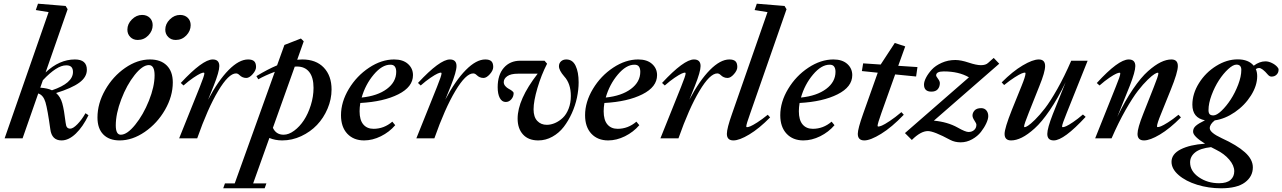

<svg xmlns="http://www.w3.org/2000/svg" viewBox="-20 -745 6906 1034"><path d="M4.9 0 241.7 -679.7 172.9 -690.9 184.6 -725.1 333.5 -712.9 344.2 -695.3 225.6 -355Q299.8 -424.8 383.3 -424.8Q447.8 -424.8 447.8 -369.1Q447.8 -329.6 407 -299.8Q366.2 -270 282.2 -244.1Q305.7 -223.6 315.4 -188.7Q325.2 -153.8 333.5 -84Q335.4 -65.9 341.3 -59.1Q347.2 -52.2 358.4 -52.2Q373.5 -52.2 397 -76.2Q420.4 -100.1 440.4 -135.3L456.5 -124.5Q426.8 -62.5 388.4 -25.6Q350.1 11.2 311.5 11.2Q258.8 11.2 251 -48.8Q236.3 -155.3 224.9 -194.1Q213.4 -232.9 186 -241.7L101.6 0ZM336.4 -393.1Q286.6 -393.6 210.9 -313L196.8 -272.9Q236.8 -270 259.8 -258.8Q373 -296.9 373 -357.4Q373 -394 336.4 -393.1Z M926.3 -529.8Q901.9 -529.8 886 -545.7Q870.1 -561.5 870.1 -585.4Q870.1 -616.2 894.5 -640.4Q918.9 -664.6 949.7 -664.6Q975.1 -664.6 991 -649.2Q1006.8 -633.8 1006.8 -609.4Q1006.8 -578.6 983.4 -554.2Q960 -529.8 926.3 -529.8ZM721.7 -529.8Q697.3 -529.8 681.6 -545.7Q666 -561.5 666 -585.4Q666 -616.2 690.4 -640.4Q714.8 -664.6 745.1 -664.6Q770.5 -664.6 786.4 -649.2Q802.2 -633.8 802.2 -609.4Q802.2 -578.6 778.8 -554.2Q755.4 -529.8 721.7 -529.8ZM624.5 11.2Q567.9 11.2 536.4 -20.8Q504.9 -52.7 504.9 -112.3Q504.9 -187.5 546.4 -260.5Q587.9 -333.5 653.8 -379.2Q719.7 -424.8 787.6 -424.8Q845.7 -424.8 878.2 -392.3Q910.6 -359.9 910.6 -301.3Q910.6 -226.6 868.7 -153.6Q826.7 -80.6 759.8 -34.7Q692.9 11.2 624.5 11.2ZM630.4 -19.5Q664.6 -19.5 708 -73Q751.5 -126.5 782 -202.6Q812.5 -278.8 812.5 -339.4Q812.5 -394.5 781.7 -394.5Q747.6 -394.5 705.1 -341.1Q662.6 -287.6 633.1 -210.2Q603.5 -132.8 603.5 -69.8Q603.5 -19.5 630.4 -19.5Z M944.8 0 1056.2 -277.3Q1080.6 -337.9 1080.6 -349.6Q1080.6 -354 1076.7 -354Q1070.8 -354 1058.3 -348.4Q1045.9 -342.8 1021.2 -326.2Q996.6 -309.6 968.3 -284.7L953.6 -298.3Q1071.3 -424.8 1125.5 -424.8Q1161.1 -424.8 1161.1 -389.2Q1161.1 -359.4 1130.9 -283.2L1100.6 -208Q1155.3 -311.5 1211.4 -368.2Q1267.6 -424.8 1315.9 -424.8Q1338.4 -424.8 1348.6 -415.3Q1358.9 -405.8 1358.9 -384.3Q1358.9 -366.2 1340.8 -345.7Q1322.8 -325.2 1306.6 -325.2Q1285.2 -325.2 1269.5 -340.8Q1260.7 -349.6 1251 -349.6Q1211.4 -349.6 1155 -255.4Q1098.6 -161.1 1042 0Z M1500 11.2Q1461.9 11.2 1430.7 -2L1343.3 242.7H1414.6L1405.3 269H1182.1L1191.4 242.7H1244.1L1460 -358.4Q1406.7 -338.4 1371.1 -317.9L1360.8 -335Q1421.9 -372.1 1472.2 -393.1L1511.7 -502.9L1600.6 -537.6L1615.7 -522.5L1580.6 -423.3Q1594.7 -424.8 1607.9 -424.8Q1682.1 -424.8 1723.9 -380.9Q1765.6 -336.9 1765.6 -263.2Q1765.6 -210.4 1744.1 -159.9Q1722.7 -109.4 1687 -72Q1651.4 -34.7 1602.1 -11.7Q1552.7 11.2 1500 11.2ZM1579.6 -386.7Q1571.8 -386.7 1567.4 -386.2L1449.7 -56.6Q1466.8 -19.5 1507.3 -19.5Q1535.2 -19.5 1564.5 -41.3Q1593.8 -63 1616.5 -97.4Q1639.2 -131.8 1653.8 -178.5Q1668.5 -225.1 1668.5 -271.5Q1668.5 -328.1 1645.3 -357.4Q1622.1 -386.7 1579.6 -386.7Z M1940.9 11.2Q1884.3 11.2 1850.3 -24.9Q1816.4 -61 1816.4 -124.5Q1816.4 -195.8 1858.6 -266.1Q1900.9 -336.4 1967.8 -380.6Q2034.7 -424.8 2102.5 -424.8Q2150.4 -424.8 2177.2 -400.6Q2204.1 -376.5 2204.1 -340.3Q2204.1 -276.9 2125 -237.1Q2045.9 -197.3 1920.4 -190.4Q1916.5 -166 1916.5 -146Q1916.5 -98.6 1936.5 -75Q1956.5 -51.3 1991.7 -51.3Q2047.9 -51.3 2092.8 -89.8L2108.4 -70.8Q2076.7 -33.7 2031.2 -11.2Q1985.8 11.2 1940.9 11.2ZM2081.5 -396.5Q2037.6 -396.5 1992.7 -343.3Q1947.8 -290 1927.7 -219.7Q2013.2 -228.5 2063.5 -266.1Q2113.8 -303.7 2113.8 -358.4Q2113.8 -376.5 2106.2 -386.7Q2098.6 -397 2081.5 -396.5Z M2222.2 0 2333.5 -277.3Q2357.9 -337.9 2357.9 -349.6Q2357.9 -354 2354 -354Q2348.1 -354 2335.7 -348.4Q2323.2 -342.8 2298.6 -326.2Q2273.9 -309.6 2245.6 -284.7L2231 -298.3Q2348.6 -424.8 2402.8 -424.8Q2438.5 -424.8 2438.5 -389.2Q2438.5 -359.4 2408.2 -283.2L2377.9 -208Q2432.6 -311.5 2488.8 -368.2Q2544.9 -424.8 2593.3 -424.8Q2615.7 -424.8 2626 -415.3Q2636.2 -405.8 2636.2 -384.3Q2636.2 -366.2 2618.2 -345.7Q2600.1 -325.2 2584 -325.2Q2562.5 -325.2 2546.9 -340.8Q2538.1 -349.6 2528.3 -349.6Q2488.8 -349.6 2432.4 -255.4Q2376 -161.1 2319.3 0Z M2878.9 11.2Q2825.7 11.2 2796.6 -20.8Q2767.6 -52.7 2767.6 -106Q2767.6 -209 2875.5 -348.1H2769Q2731 -348.1 2711.9 -334.7Q2692.9 -321.3 2692.9 -302.7Q2692.9 -291 2701.2 -281.5Q2709.5 -272 2719.5 -266.8Q2729.5 -261.7 2737.8 -255.4Q2746.1 -249 2746.1 -243.2Q2746.1 -224.6 2733.6 -210.2Q2721.2 -195.8 2703.6 -195.8Q2683.1 -195.8 2671.6 -217.3Q2660.2 -238.8 2660.2 -275.4Q2660.2 -341.8 2693.4 -379.9Q2726.6 -418 2782.2 -418H2912.6L2926.3 -401.9Q2895 -341.3 2874.3 -270.8Q2853.5 -200.2 2853.5 -156.2Q2853.5 -115.2 2873.3 -94Q2893.1 -72.8 2924.8 -72.8Q2946.8 -72.8 2969.2 -82.5Q2991.7 -92.3 3011 -110.6Q3030.3 -128.9 3042.2 -159.7Q3054.2 -190.4 3054.2 -228Q3054.2 -294.9 3018.6 -333.5Q2990.2 -366.2 2990.2 -388.2Q2990.2 -404.3 3001.2 -414.6Q3012.2 -424.8 3029.8 -424.8Q3063.5 -424.8 3079.8 -390.9Q3096.2 -356.9 3096.2 -301.8Q3096.2 -262.2 3087.2 -219.2Q3078.1 -176.3 3059.6 -135.3Q3041 -94.2 3015.9 -61.5Q2990.7 -28.8 2954.8 -8.8Q2918.9 11.2 2878.9 11.2Z M3255.4 11.2Q3198.7 11.2 3164.8 -24.9Q3130.9 -61 3130.9 -124.5Q3130.9 -195.8 3173.1 -266.1Q3215.3 -336.4 3282.2 -380.6Q3349.1 -424.8 3417 -424.8Q3464.8 -424.8 3491.7 -400.6Q3518.6 -376.5 3518.6 -340.3Q3518.6 -276.9 3439.5 -237.1Q3360.4 -197.3 3234.9 -190.4Q3231 -166 3231 -146Q3231 -98.6 3251 -75Q3271 -51.3 3306.2 -51.3Q3362.3 -51.3 3407.2 -89.8L3422.9 -70.8Q3391.1 -33.7 3345.7 -11.2Q3300.3 11.2 3255.4 11.2ZM3396 -396.5Q3352.1 -396.5 3307.1 -343.3Q3262.2 -290 3242.2 -219.7Q3327.6 -228.5 3377.9 -266.1Q3428.2 -303.7 3428.2 -358.4Q3428.2 -376.5 3420.7 -386.7Q3413.1 -397 3396 -396.5Z M3536.6 0 3647.9 -277.3Q3672.4 -337.9 3672.4 -349.6Q3672.4 -354 3668.5 -354Q3662.6 -354 3650.1 -348.4Q3637.7 -342.8 3613 -326.2Q3588.4 -309.6 3560.1 -284.7L3545.4 -298.3Q3663.1 -424.8 3717.3 -424.8Q3752.9 -424.8 3752.9 -389.2Q3752.9 -359.4 3722.7 -283.2L3692.4 -208Q3747.1 -311.5 3803.2 -368.2Q3859.4 -424.8 3907.7 -424.8Q3930.2 -424.8 3940.4 -415.3Q3950.7 -405.8 3950.7 -384.3Q3950.7 -366.2 3932.6 -345.7Q3914.6 -325.2 3898.4 -325.2Q3877 -325.2 3861.3 -340.8Q3852.5 -349.6 3842.8 -349.6Q3803.2 -349.6 3746.8 -255.4Q3690.4 -161.1 3633.8 0Z M3929.7 11.2Q3894.5 11.2 3894.5 -24.4Q3894.5 -53.7 3922.4 -132.3L4113.3 -679.7L4043.9 -690.9L4055.7 -725.1L4205.1 -712.9L4215.8 -695.3L4019.5 -132.3Q3999 -75.7 3999 -64Q3999 -60.1 4002.9 -60.1Q4008.8 -60.1 4021 -64.9Q4033.2 -69.8 4058.6 -85.9Q4084 -102.1 4114.7 -127L4127.4 -112.8Q4068.4 -52.7 4015.1 -20.8Q3961.9 11.2 3929.7 11.2Z M4306.6 11.2Q4250 11.2 4216.1 -24.9Q4182.1 -61 4182.1 -124.5Q4182.1 -195.8 4224.4 -266.1Q4266.6 -336.4 4333.5 -380.6Q4400.4 -424.8 4468.3 -424.8Q4516.1 -424.8 4543 -400.6Q4569.8 -376.5 4569.8 -340.3Q4569.8 -276.9 4490.7 -237.1Q4411.6 -197.3 4286.1 -190.4Q4282.2 -166 4282.2 -146Q4282.2 -98.6 4302.2 -75Q4322.3 -51.3 4357.4 -51.3Q4413.6 -51.3 4458.5 -89.8L4474.1 -70.8Q4442.4 -33.7 4397 -11.2Q4351.6 11.2 4306.6 11.2ZM4447.3 -396.5Q4403.3 -396.5 4358.4 -343.3Q4313.5 -290 4293.5 -219.7Q4378.9 -228.5 4429.2 -266.1Q4479.5 -303.7 4479.5 -358.4Q4479.5 -376.5 4471.9 -386.7Q4464.4 -397 4447.3 -396.5Z M4634.8 11.2Q4599.6 11.2 4599.6 -24.4Q4599.6 -51.3 4628.4 -132.3L4707 -353.5L4621.6 -362.3L4628.4 -403.8L4722.7 -397.5L4723.1 -397.9L4798.8 -513.7L4855 -495.1L4817.4 -390.6L4920.9 -383.8L4913.6 -333L4800.8 -344.2L4726.6 -136.2Q4706.1 -78.6 4706.1 -67.4Q4706.1 -63.5 4710 -63.5Q4716.3 -63.5 4729.5 -68.8Q4742.7 -74.2 4771.2 -93Q4799.8 -111.8 4834.5 -141.1L4847.2 -127Q4782.7 -59.6 4725.1 -24.2Q4667.5 11.2 4634.8 11.2Z M5302.2 -119.6Q5302.2 -104 5291.5 -80.8Q5280.8 -57.6 5262.7 -34.4Q5244.6 -11.2 5215.3 5.1Q5186 21.5 5153.8 21.5Q5122.6 21.5 5098.1 8.8Q5009.3 -39.1 4977.1 -39.1Q4938.5 -39.1 4890.6 8.8L4853.5 -28.3L5198.2 -328.6Q5143.6 -360.4 5062.5 -360.4Q5021.5 -360.4 5021.5 -338.9Q5021.5 -334 5031.5 -320.8Q5041.5 -307.6 5041.5 -297.4Q5041.5 -277.8 5030.3 -264.6Q5019 -251.5 4996.1 -251.5Q4956.1 -251.5 4956.1 -289.6Q4956.1 -305.2 4967 -326.7Q4978 -348.1 4997.8 -369.9Q5017.6 -391.6 5051.5 -406.7Q5085.4 -421.9 5125 -421.9Q5154.8 -421.9 5197.3 -407.7Q5238.3 -394 5262.7 -394Q5288.6 -394 5301.3 -406.2L5331.5 -433.1L5361.3 -401.9L5009.3 -95.2Q5083 -88.4 5137.2 -58.1Q5179.2 -34.2 5195.8 -34.2Q5214.4 -34.2 5226.3 -44.9Q5238.3 -55.7 5238.3 -73.2Q5238.3 -80.1 5227.8 -95.7Q5217.3 -111.3 5217.3 -123Q5217.3 -137.7 5228.5 -150.1Q5239.7 -162.6 5264.2 -162.6Q5281.7 -162.6 5292 -150.4Q5302.2 -138.2 5302.2 -119.6Z M5425.3 11.2Q5390.1 11.2 5390.1 -23.9Q5390.1 -54.2 5429.2 -152.8L5481.4 -281.7Q5502.9 -334.5 5502.9 -350.1Q5502.9 -354 5499 -354Q5493.2 -354 5481.2 -349.1Q5469.2 -344.2 5443.8 -328.1Q5418.5 -312 5387.7 -287.1L5374.5 -301.3Q5433.6 -360.8 5487.8 -392.8Q5542 -424.8 5574.2 -424.8Q5608.4 -424.8 5608.4 -389.2Q5608.4 -357.4 5577.6 -281.7L5521 -139.6Q5495.1 -75.2 5495.1 -64Q5495.1 -60.1 5499 -60.1Q5503.4 -60.1 5516.1 -67.9Q5528.8 -75.7 5554 -100.3Q5579.1 -125 5607.7 -161.9Q5636.2 -198.7 5674.3 -266.1Q5712.4 -333.5 5749 -418H5837.4L5724.6 -136.2Q5699.7 -75.2 5699.7 -64Q5699.7 -60.1 5703.6 -60.1Q5709.5 -60.1 5721.9 -65.4Q5734.4 -70.8 5759 -87.4Q5783.7 -104 5812 -128.4L5826.7 -115.7Q5709.5 11.2 5654.8 11.2Q5620.1 11.2 5620.1 -23.9Q5620.1 -54.2 5649.9 -130.4L5718.8 -302.2Q5676.8 -214.8 5633.3 -151.1Q5589.8 -87.4 5552 -53.5Q5514.2 -19.5 5483.2 -4.2Q5452.1 11.2 5425.3 11.2Z M5877.9 0 5988.8 -277.3Q6013.2 -336.4 6013.2 -349.1Q6013.2 -353.5 6009.3 -353.5Q6003.4 -353.5 5991.2 -348.1Q5979 -342.8 5954.3 -326.2Q5929.7 -309.6 5901.4 -284.7L5886.7 -297.9Q6002.9 -424.8 6058.6 -424.8Q6094.2 -424.8 6094.2 -389.2Q6094.2 -359.4 6064.5 -283.2L5997.1 -115.7Q6038.6 -202.1 6081.8 -265.4Q6125 -328.6 6162.6 -361.8Q6200.2 -395 6231 -409.9Q6261.7 -424.8 6288.6 -424.8Q6323.2 -424.8 6323.2 -389.2Q6323.2 -355.5 6284.7 -260.7L6232.9 -132.3Q6210.9 -79.1 6210.9 -64.5Q6210.9 -60.5 6214.8 -60.5Q6221.2 -60.5 6232.9 -65.2Q6244.6 -69.8 6270 -85.7Q6295.4 -101.6 6326.7 -127L6339.8 -112.8Q6279.8 -52.2 6226.6 -20.5Q6173.3 11.2 6141.1 11.2Q6106 11.2 6106 -23.9Q6106 -54.7 6136.7 -131.8L6192.9 -273.9Q6218.3 -336.9 6218.3 -349.6Q6218.3 -353.5 6214.4 -353.5Q6210 -353.5 6197.8 -346.4Q6185.5 -339.4 6160.9 -315.7Q6136.2 -292 6108.2 -255.9Q6080.1 -219.7 6041.7 -152.6Q6003.4 -85.4 5966.3 0Z M6555.7 269Q6488.8 269 6427.2 250Q6365.7 231 6327.4 197.8Q6289.1 164.6 6289.1 126.5Q6289.1 84.5 6338.6 59.3Q6388.2 34.2 6469.7 28.8Q6405.3 -10.7 6405.3 -35.6Q6404.8 -53.7 6419.4 -66.9Q6434.1 -80.1 6469.2 -97.2Q6401.4 -109.9 6401.4 -181.2Q6401.4 -240.2 6437 -297.4Q6472.7 -354.5 6529.8 -389.9Q6586.9 -425.3 6645.5 -425.3Q6703.6 -425.3 6731.9 -391.1Q6762.7 -414.6 6794.9 -414.6Q6811.5 -414.6 6829.6 -405.8Q6847.7 -397 6858.4 -384.8Q6865.7 -377.4 6865.7 -369.6Q6865.7 -354 6855.2 -343.3Q6844.7 -332.5 6827.6 -332.5Q6817.4 -332.5 6808.6 -342.3Q6777.8 -378.9 6760.3 -378.9Q6751.5 -378.9 6743.2 -373Q6750.5 -356.4 6750.5 -335Q6750.5 -283.7 6717 -230.7Q6683.6 -177.7 6630.4 -141.1Q6577.1 -104.5 6522 -96.7Q6495.1 -75.7 6495.1 -54.7Q6495.1 -30.8 6559.1 -1Q6641.6 36.6 6684.3 75Q6727.1 113.3 6727.1 156.2Q6727.1 205.6 6684.6 237.3Q6642.1 269 6555.7 269ZM6514.6 -123.5Q6532.2 -123.5 6558.3 -148.4Q6584.5 -173.3 6607.9 -209.2Q6631.3 -245.1 6648.2 -289.3Q6665 -333.5 6665 -368.7Q6665 -397 6638.7 -397Q6620.6 -397 6594.2 -372.8Q6567.9 -348.6 6544.7 -313Q6521.5 -277.3 6504.9 -232.9Q6488.3 -188.5 6488.3 -151.9Q6488.3 -136.7 6494.4 -130.1Q6500.5 -123.5 6514.6 -123.5ZM6389.2 129.4Q6389.2 176.8 6436 209.2Q6482.9 241.7 6544.9 241.7Q6586.9 241.7 6606.9 223.9Q6627 206.1 6627 177.2Q6627 146.5 6600.1 114.7Q6573.2 83 6530.3 62Q6520.5 57.1 6502 47.4Q6443.8 53.7 6416.5 75.7Q6389.2 97.7 6389.2 129.4Z"/></svg>

Font: Elstob 18pt SemiBold
Style: Italic
Weight: 600
Italic angle: -20°
Designer: Peter S. Baker
Version: Version 1.015